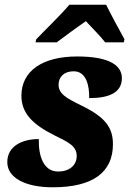

<svg xmlns="http://www.w3.org/2000/svg" viewBox="-20 -786 557 816"><path d="M134 -619 131 -606H221C252 -629 304 -668 345 -696C367 -672 411 -628 427 -606H506L509 -619C488 -657 450 -727 431 -766H275C234 -718 170 -657 134 -619ZM204 10C378 10 460 -56 460 -173C460 -243 428 -288 327 -337C264 -368 227 -387 229 -429C230 -458 251 -483 293 -483C347 -483 360 -422 359 -369C445 -369 498 -393 498 -454C498 -504 452 -546 308 -546C161 -546 71 -485 71 -379C71 -304 120 -257 209 -212C270 -182 306 -166 306 -123C306 -83 274 -57 227 -57C165 -57 143 -123 145 -195C74 -195 11 -165 11 -97C11 -30 88 10 204 10Z"/></svg>

Font: Noto Serif SemiCondensed Black
Style: Italic
Weight: 900
Width: 4
Italic angle: -12°
Designer: Monotype Design Team
Foundry: Monotype Imaging Inc.
Version: Version 2.014